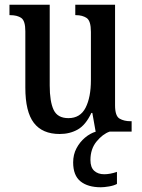

<svg xmlns="http://www.w3.org/2000/svg" viewBox="-20 -556 598 811"><path d="M232 10Q159 10 123 -37Q87 -84 87 -186V-424Q87 -468 70 -480Q53 -492 23 -492H20V-536H190V-195Q190 -127 206.5 -92Q223 -57 269 -57Q319 -57 341.5 -101Q364 -145 364 -218V-421Q364 -468 346 -480Q328 -492 301 -492H298V-536H466V-111Q466 -66 485 -55Q504 -44 531 -44H536V0H384L370 -79H366Q342 -28 308.5 -9Q275 10 232 10ZM406 235Q351 235 320 210Q289 185 289 130Q289 97 303 70.5Q317 44 339 25.5Q361 7 385 0H443Q414 10 388 41.5Q362 73 362 120Q362 151 378 165.5Q394 180 420 180Q445 180 474 170V221Q461 228 440.5 231.5Q420 235 406 235Z"/></svg>

Font: Noto Serif Lao Condensed Medium
Style: Regular
Weight: 500
Width: 3
Designer: Monotype Design Team
Foundry: Monotype Imaging Inc.
Version: Version 2.003; ttfautohint (v1.8.4.7-5d5b)